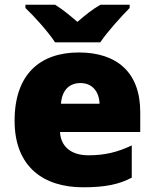

<svg xmlns="http://www.w3.org/2000/svg" viewBox="-20 -786 658 816"><path d="M214 -606H406C437 -652 497 -718 531 -752V-766H407C372 -746 344 -723 309 -693C274 -723 249 -744 214 -766H88V-752C126 -716 184 -652 214 -606ZM315 -563C152 -563 42 -472 42 -273C42 -76 166 10 333 10C429 10 487 -3 540 -31V-168C479 -139 425 -126 356 -126C278 -126 238 -167 235 -225H576V-310C576 -479 476 -563 315 -563ZM322 -433C374 -433 402 -394 403 -345H239C244 -406 277 -433 322 -433Z"/></svg>

Font: Noto Sans Canadian Aboriginal Black
Style: Regular
Weight: 900
Designer: Monotype Design Team, Typotheque's Kevin King
Foundry: Monotype Imaging Inc.
Version: Version 2.004